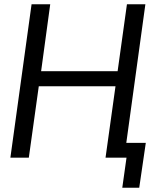

<svg xmlns="http://www.w3.org/2000/svg" viewBox="-20 -744 776 906"><path d="M29 0H116L163 -337H525L478 0H577L557 142H637L668 -70H576L666 -724H579L535 -408H174L217 -724H129Z"/></svg>

Font: Cheyenne Sans
Style: Italic
Weight: 400
Italic angle: -8.13011°
Designer: The Public Sans project authors (U.S. Web Design System), Libre Franklin designed by Pablo Impallari and Rodrigo Fuenzal
Foundry: The Cheyenne Sans Project Authors
Version: Version 2.007